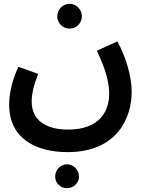

<svg xmlns="http://www.w3.org/2000/svg" viewBox="-20 -719 760 1006"><path d="M345 -569C380 -569 409 -598 409 -633C409 -669 380 -699 345 -699C309 -699 280 -669 280 -633C280 -598 309 -569 345 -569ZM28 -170C28 5 166 78 334 78C596 78 670 -105 670 -237C670 -327 635 -429 595 -502L487 -453C536 -354 552 -281 552 -228C552 -142 507 -40 336 -40C224 -40 146 -87 146 -187C146 -229 157 -272 180 -332L76 -369C37 -282 28 -217 28 -170ZM331 267C365 267 394 240 394 206C394 171 365 142 331 142C297 142 269 171 269 206C269 240 297 267 331 267Z"/></svg>

Font: Noto Sans Arabic UI Semi
Style: Regular
Weight: 600
Designer: Nadine Chahine - Monotype Design Team
Foundry: Monotype Imaging Inc.
Version: Version 1.900